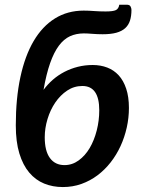

<svg xmlns="http://www.w3.org/2000/svg" viewBox="-20 -768 588 796"><path d="M247.5 -83.5Q279.5 -83.5 306.2 -103Q333 -122.5 351.8 -154.2Q370.5 -186 381 -227Q391.5 -268 391.5 -311Q391.5 -411.5 321.5 -411.5Q287 -411.5 258.5 -392.5Q230 -373.5 209.2 -343Q188.5 -312.5 177 -274.5Q165.5 -236.5 165.5 -199Q165.5 -142 187 -112.8Q208.5 -83.5 247.5 -83.5ZM505 -748.5Q517.5 -748.5 521.2 -741.2Q525 -734 525 -727Q525 -702 519 -683Q513 -664 499 -651.2Q485 -638.5 462 -632.2Q439 -626 405.5 -626Q383.5 -626 362.2 -627.8Q341 -629.5 327.5 -629.5Q296 -629.5 270.2 -617.8Q244.5 -606 224 -578.5Q203.5 -551 187.8 -506.2Q172 -461.5 160.5 -395.5Q177.5 -418.5 199.2 -437.5Q221 -456.5 247 -470Q273 -483.5 302.5 -491Q332 -498.5 364.5 -498.5Q397 -498.5 424.5 -488Q452 -477.5 472 -455.8Q492 -434 503.2 -400.2Q514.5 -366.5 514.5 -320.5Q514.5 -279.5 505.5 -239.2Q496.5 -199 479.8 -162.5Q463 -126 438.8 -95Q414.5 -64 384.2 -41.2Q354 -18.5 317.8 -5.5Q281.5 7.5 240.5 7.5Q198.5 7.5 163 -7Q127.5 -21.5 101.2 -52.5Q75 -83.5 60.2 -132Q45.5 -180.5 45.5 -248V-248.5Q45.5 -360 64.5 -448.2Q83.5 -536.5 119.5 -597.8Q155.5 -659 207.8 -691.5Q260 -724 327 -724Q348 -724 370.5 -722.2Q393 -720.5 418 -720.5Q449 -720.5 460.5 -726.2Q472 -732 474.5 -748.5Z"/></svg>

Font: Lato 2
Style: Bold Italic
Weight: 700
Italic angle: -7°
Designer: Lukasz Dziedzic with Adam Twardoch and Botio Nikoltchev
Foundry: tyPoland Lukasz Dziedzic
Version: Version 2.015; 2015-08-06; http://www.latofonts.com/